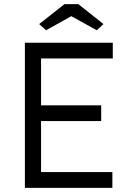

<svg xmlns="http://www.w3.org/2000/svg" viewBox="-20 -906 639 926"><path d="M100 0V-700H524V-624H178V-398H468V-322H178V-76H522V0ZM291 -886H358L479 -790L447 -760L324 -828L202 -760L169 -790Z"/></svg>

Font: Our Lexend Light
Style: Regular
Weight: 300
Designer: Bonnie Shaver-Troup, Thomas Jockin
Foundry: Lexend
Version: Version 1.007